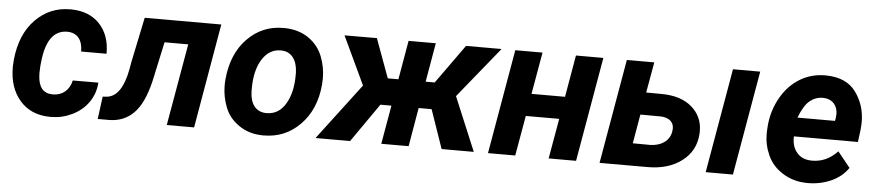

<svg xmlns="http://www.w3.org/2000/svg" viewBox="-37 -748 4410 967"><g transform="rotate(5 2167.5 -264.0)"><path d="M232.9 -103.5C187.5 -104.5 163.1 -133.3 159.7 -190.4C159.2 -195.8 159.2 -201.2 159.2 -206.5C159.2 -227.5 161.1 -252.4 165 -280.3C178.7 -376.5 217.3 -424.3 280.8 -424.3C282.2 -424.3 283.2 -424.3 284.7 -424.3C334 -421.9 358.9 -387.7 358.9 -331.1H487.3C487.3 -332 487.3 -333.5 487.3 -334.5C487.3 -394.5 470.2 -442.9 435.5 -480.5C400.9 -517.6 353.5 -536.6 293.9 -538.1C291 -538.1 288.6 -538.1 286.1 -538.1C217.3 -538.1 158.7 -513.7 110.4 -464.4C62 -415 33.7 -347.2 24.9 -261.2L22.9 -229C22.9 -226.6 22.9 -224.1 22.9 -221.7C22.9 -153.3 41.5 -97.7 78.1 -55.2C114.7 -12.7 165.5 9.3 229.5 10.3C231.4 10.3 233.9 10.3 235.8 10.3C272.5 10.3 307.6 2.4 341.3 -13.7C375.5 -29.8 403.3 -52.7 424.3 -82.5C445.3 -112.3 456.5 -145.5 459 -182.6L329.6 -182.1C319.3 -133.8 284.2 -103.5 236.3 -103.5C234.9 -103.5 233.9 -103.5 232.9 -103.5Z M663.1 -528.3 616.2 -303.2 609.4 -264.6C592.3 -173.3 560.1 -124 511.7 -116.2L486.8 -114.3L471.7 0H529.3C579.6 -0.5 621.1 -17.6 653.8 -50.8C686.5 -83.5 711.4 -137.2 729.5 -211.4L773.4 -414.1H893.1L820.8 0H959L1050.3 -528.3Z M1370.6 -538.1C1367.7 -538.1 1365.2 -538.1 1362.8 -538.1C1292.5 -538.1 1232.4 -513.2 1182.6 -462.4C1132.8 -412.1 1103.5 -343.3 1095.2 -255.9C1094.2 -245.1 1093.8 -234.4 1093.8 -223.6C1093.8 -187 1100.6 -150.4 1114.7 -114.3C1128.9 -78.1 1152.8 -48.8 1186.5 -25.9C1220.2 -2.9 1259.8 9.3 1305.7 9.8C1307.6 9.8 1309.1 9.8 1311 9.8C1383.8 9.8 1444.8 -15.6 1495.1 -66.9C1545.4 -118.2 1574.7 -186 1582 -270C1583 -281.2 1583.5 -292 1583.5 -302.7C1583.5 -339.8 1576.7 -376.5 1562.5 -413.1C1548.3 -449.2 1524.9 -479 1491.2 -502.4C1457.5 -525.4 1417 -537.6 1370.6 -538.1ZM1231.4 -205.6C1231.4 -210.4 1231.4 -215.3 1231.4 -220.2C1231.4 -280.8 1242.7 -330.1 1266.1 -367.7C1289.6 -405.3 1320.8 -424.3 1359.9 -424.3C1361.3 -424.3 1362.3 -424.3 1363.8 -424.3C1415 -422.9 1443.4 -382.8 1445.8 -320.3C1445.8 -316.4 1445.8 -312 1445.8 -308.1C1445.8 -248 1434.6 -199.2 1411.6 -161.1C1388.7 -122.6 1356.9 -103.5 1316.4 -103.5C1314.9 -103.5 1314 -103.5 1312.5 -103.5C1261.7 -105 1232.9 -143.1 1231.4 -205.6Z M2210.4 0H2373L2259.3 -272L2467.3 -528.3H2287.6L2146.5 -331.1H2100.6L2134.8 -528.3H1997.1L1962.9 -331.1H1909.2L1836.9 -528.3L1673.3 -527.8L1788.1 -284.2L1572.8 0H1747.6L1883.8 -195.8H1939.5L1905.3 0H2043.5L2077.1 -195.8H2142.6Z M2981.9 -528.3H2843.3L2806.6 -316.4H2637.2L2674.3 -528.3H2536.6L2444.8 0H2582.5L2618.2 -203.1H2787.1L2751.5 0H2890.1Z M3239.3 -528.3H3100.6L3008.8 0H3251C3321.8 0 3379.9 -17.1 3424.8 -51.8C3469.7 -85.9 3494.1 -131.8 3497.6 -189.5C3498 -194.3 3498 -198.7 3498 -203.6C3498 -252.4 3479.5 -293 3442.9 -324.7C3406.2 -356.4 3355.5 -372.6 3290 -373L3211.9 -373.5ZM3774.9 -528.3H3637.2L3545.4 0H3683.1ZM3297.4 -259.8C3340.8 -257.3 3361.3 -234.9 3361.3 -205.1C3361.3 -199.7 3360.8 -194.8 3359.9 -189C3351.6 -141.6 3311.5 -113.8 3255.4 -112.3L3167 -112.8L3192.4 -260.3Z M4058.6 9.8C4060.1 9.8 4062 9.8 4063.5 9.8C4104.5 9.8 4143.6 1.5 4180.2 -14.6C4216.8 -31.2 4245.1 -54.7 4265.1 -84.5L4202.1 -162.6C4165.5 -124 4123 -104.5 4075.2 -104.5C4073.2 -104.5 4071.8 -104.5 4070.3 -104.5C4039.6 -105 4015.1 -115.2 3998 -135.3C3980.5 -154.8 3972.2 -180.2 3972.2 -211.4C3972.2 -213.9 3972.2 -215.8 3972.2 -218.3H4295.9L4303.7 -278.3C4305.2 -293 4306.2 -306.6 4306.2 -320.3C4306.2 -376.5 4290.5 -426.3 4258.8 -470.2C4227.1 -514.2 4177.2 -536.6 4109.4 -538.1C4106.9 -538.1 4104.5 -538.1 4101.6 -538.1C4057.1 -538.1 4015.1 -526.9 3977.1 -504.4C3938.5 -481.4 3906.7 -448.7 3881.8 -405.8C3856.9 -362.8 3841.8 -315.4 3836.9 -264.2L3835.4 -244.6C3835 -236.3 3834.5 -227.5 3834.5 -219.2C3834.5 -182.1 3842.3 -146 3858.4 -110.8C3874.5 -75.2 3900.4 -46.4 3936 -24.4C3971.7 -2 4012.2 9.3 4058.6 9.8ZM4102.5 -424.3C4141.6 -423.8 4168.5 -401.4 4174.8 -363.8C4175.8 -358.4 4175.8 -353 4175.8 -347.2C4175.8 -340.8 4175.3 -334 4174.3 -326.7L4171.4 -314H3981.9C3997.6 -355 4015.1 -383.8 4034.2 -399.9C4053.7 -416 4075.7 -424.3 4099.6 -424.3C4100.6 -424.3 4101.6 -424.3 4102.5 -424.3Z"/></g></svg>

Font: Roboto
Style: Bold Italic
Weight: 700
Italic angle: -12°
Designer: Google
Version: Version 2.137; 2017